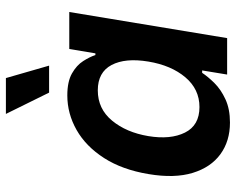

<svg xmlns="http://www.w3.org/2000/svg" viewBox="-96 -710 815 664"><g transform="rotate(-90 312.0 -377.5)"><path d="M220.7 9.8Q156.7 9.8 111.3 -23.2Q65.9 -56.2 46.6 -119.1Q27.3 -182.1 42.5 -272Q57.6 -362.8 97.9 -425.5Q138.2 -488.3 194.8 -520.5Q251.5 -552.7 314.5 -552.7Q362.3 -552.7 390.6 -536.6Q418.9 -520.5 433.3 -497.8Q447.8 -475.1 454.1 -455.6H460L475.1 -545.9H603L512.7 0H386.7L400.9 -86.4H392.6Q379.4 -66.4 357.2 -43.9Q335 -21.5 301.3 -5.9Q267.6 9.8 220.7 9.8ZM274.4 -95.7Q335.9 -95.7 377.2 -144.5Q418.5 -193.4 431.6 -272.5Q444.8 -352.1 419.7 -399.7Q394.5 -447.3 332 -447.3Q268.1 -447.3 227.3 -397.9Q186.5 -348.6 173.8 -272.5Q161.1 -195.8 186 -145.8Q210.9 -95.7 274.4 -95.7ZM324.2 -615.7 250.5 -765.1H374.5L417.5 -615.7Z"/></g></svg>

Font: Inter Semi Bold
Style: Italic
Weight: 600
Italic angle: -9.39999°
Designer: Rasmus Andersson
Foundry: rsms
Version: Version 4.000;git-3c8e0fc